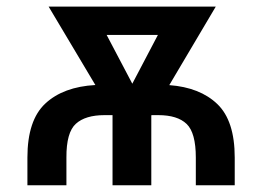

<svg xmlns="http://www.w3.org/2000/svg" viewBox="-20 -548 775 568"><path d="M176.5 0H61.1V-82Q61.1 -192.5 114.2 -241.8Q167.3 -291.2 262.1 -296.5L123.9 -528.4H618.3L480.8 -296.2Q571.7 -289.4 623 -240.1Q674.4 -190.7 674.4 -82V0H559.3V-82Q559.3 -155.2 532.1 -181.3Q505 -207.4 448.2 -207.4H428.3L427.6 -206V0H312.9V-207.4H289.1Q232.6 -207.4 204.4 -181.8Q176.1 -156.2 176.5 -82ZM371.4 -300.4 447.1 -444.6H295.5Z"/></svg>

Font: Inter UI Medium
Style: Regular
Weight: 500
Designer: Rasmus Andersson
Foundry: rsms
Version: 3.2;8d6f07862